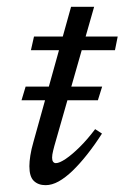

<svg xmlns="http://www.w3.org/2000/svg" viewBox="-20 -533 364 562"><path d="M43 -239.5 55 -279.5H279L266.5 -239.5ZM70.5 -386 79.5 -426H324.5L316.5 -386ZM132.5 -71.5Q132.5 -63.5 135.5 -59.5Q138.5 -55.5 143.5 -55.5Q154 -55.5 172.5 -68Q191 -80.5 213.5 -102.8Q236 -125 258.5 -155L278.5 -142Q257 -108.5 235.2 -81Q213.5 -53.5 192.5 -33.2Q171.5 -13 151.8 -2Q132 9 113.5 9Q92 9 79 -3.5Q66 -16 66 -46.5Q66 -60 68.8 -77.8Q71.5 -95.5 78 -118L188 -513H255.5L139 -105.5Q137 -98 135.5 -91.8Q134 -85.5 133.2 -80.5Q132.5 -75.5 132.5 -71.5Z"/></svg>

Font: Newsreader 16pt
Style: Italic
Weight: 400
Italic angle: -17°
Designer: Hugues Gentile
Foundry: Production Type
Version: Version 1.003